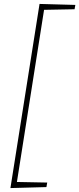

<svg xmlns="http://www.w3.org/2000/svg" viewBox="-20 -860 403 976"><path d="M33 96 181 -840 363 -835 359 -813 204 -810 66 65 220 68 216 91Z"/></svg>

Font: Bitter Thin ExtraLight
Style: Italic
Weight: 250
Italic angle: -9°
Version: Version 2.002